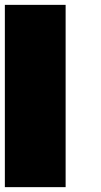

<svg xmlns="http://www.w3.org/2000/svg" viewBox="-20 -645 415 790"><path d="M0 125H250V-625H0Z"/></svg>

Font: Faithful 32x
Style: Bold
Weight: 400
Foundry: Faithful Resource Pack
Version: Version 1.0; January 27, 2023